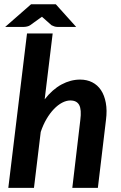

<svg xmlns="http://www.w3.org/2000/svg" viewBox="-20 -904 581 924"><path d="M125 -782.5Q119 -778.5 110.5 -776.5Q102 -774.5 94.5 -774.5H5L129.5 -883.5H248.5L346.5 -774.5H256Q249 -774.5 241.2 -777Q233.5 -779.5 228 -782.5L188.5 -817.5Q186.5 -819 185 -820.5Q183.5 -822 182 -823.5Q179.5 -821.5 177.8 -820.2Q176 -819 173.5 -817.5ZM195 -426Q232.5 -474 276.2 -497.5Q320 -521 365.5 -521Q398 -521 423.8 -508Q449.5 -495 466 -470.2Q482.5 -445.5 489.2 -409.2Q496 -373 490 -326.5L451 0H328L366.5 -326.5Q373 -376.5 361.2 -398.5Q349.5 -420.5 318.5 -420.5Q299.5 -420.5 279 -409.8Q258.5 -399 239.5 -379.2Q220.5 -359.5 204 -331.5Q187.5 -303.5 176 -269L143.5 0H20L110 -743H233.5Z"/></svg>

Font: Lato 2
Style: Bold Italic
Weight: 700
Italic angle: -7°
Designer: Lukasz Dziedzic with Adam Twardoch and Botio Nikoltchev
Foundry: tyPoland Lukasz Dziedzic
Version: Version 2.015; 2015-08-06; http://www.latofonts.com/